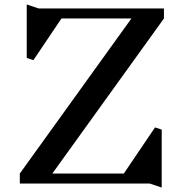

<svg xmlns="http://www.w3.org/2000/svg" viewBox="-20 -824 830 862"><path d="M536 -45 676 -252 706 -242V18L652 0H69V-45L570 -741H256L130 -554L100 -564V-804L154 -786H716V-741L215 -45Z"/></svg>

Font: Inknut Antiqua
Style: Regular
Weight: 400
Designer: Claus Eggers Sørensen
Foundry: Claus Eggers Sørensen
Version: Version 1.003; ttfautohint (v1.8.2) -l 8 -r 50 -G 200 -x 14 